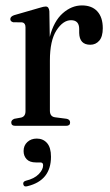

<svg xmlns="http://www.w3.org/2000/svg" viewBox="-20 -464 404 708"><path d="M162 -422.5 163.5 -328Q178.5 -386 211.2 -415Q244 -444 282 -444Q319 -444 339 -422Q359 -400 359 -360Q359 -329 346 -314Q333 -299 313 -299Q273 -299 272 -342.5V-357Q272 -389.5 242 -389.5Q212.5 -389.5 188.2 -352Q164 -314.5 164 -241V-56Q164 -34 183 -31.5L225.5 -26Q238.5 -23.5 238.5 -12Q238.5 0 223.5 0H36.5Q21.5 0 21.5 -12.5Q21.5 -21.5 33 -26L58 -30.5Q74 -34.5 74 -54V-363.5Q74 -379 62 -381.5L28.5 -382Q18 -385 18 -393.5Q18 -403 32 -408L125.5 -435Q141.5 -440 148.5 -440Q160.5 -440 162 -422.5ZM112.5 135Q89.5 135 78.2 123Q67 111 67 93Q67 72.5 80.8 59.8Q94.5 47 115.5 47Q139 47 153.5 63.5Q168 80 168 114Q168 201.5 81.5 222.5Q68.5 226.5 66 216Q63.5 206 75 202.5Q106.5 195 122.8 178.2Q139 161.5 139 145.5Q139 135 129 135Z"/></svg>

Font: Fraunces 144pt S050
Style: Regular
Weight: 400
Version: Version 1.000; ttfautohint (v1.8.3)